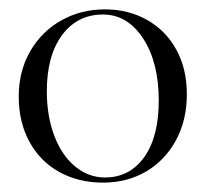

<svg xmlns="http://www.w3.org/2000/svg" viewBox="-20 -807 439 410"><path d="M20 -601Q20 -655 44.5 -697.5Q69 -740 111 -763.5Q153 -787 204 -787Q254 -787 294 -764.5Q334 -742 356.5 -701Q379 -660 379 -606Q379 -550 355.5 -507Q332 -464 291.5 -440.5Q251 -417 200 -417Q148 -417 107 -439.5Q66 -462 43 -504Q20 -546 20 -601ZM204 -428Q257 -428 288 -471.5Q319 -515 319 -592Q319 -674 285.5 -725Q252 -776 200 -776Q145 -776 112.5 -732Q80 -688 80 -612Q80 -559 96 -517Q112 -475 140.5 -451.5Q169 -428 204 -428Z"/></svg>

Font: Nyght Serif Light
Style: Regular
Weight: 300
Designer: Maksym Kobuzan
Version: Version 0.410